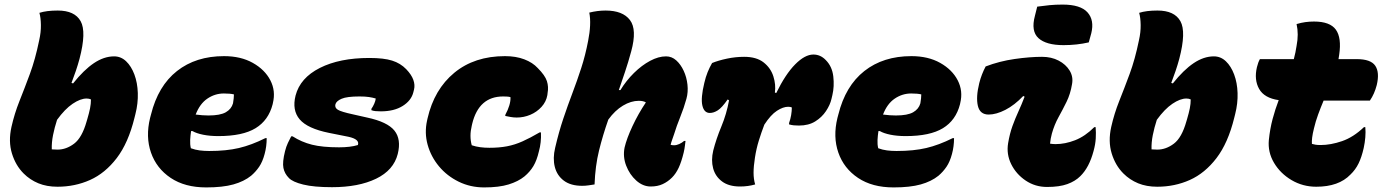

<svg xmlns="http://www.w3.org/2000/svg" viewBox="-20 -805 6040 838"><path d="M567 -291Q540 -181 489.5 -115Q439 -49 373 -19.5Q307 10 231 10Q184 10 147.5 -5Q111 -20 83 -48Q48 -83 32 -135.5Q16 -188 30 -251Q43 -309 65 -364Q87 -419 110.5 -482.5Q134 -546 151 -629Q159 -664 158.5 -696Q158 -728 152 -749Q183 -759 232 -759Q306 -759 332 -712.5Q358 -666 327 -548Q320 -522 311 -495.5Q302 -469 292 -443L299 -441Q346 -500 390 -529.5Q434 -559 478 -559Q508 -559 530.5 -537.5Q553 -516 566.5 -480Q580 -444 581.5 -399Q583 -354 571 -307ZM358 -375Q331 -375 297 -352Q263 -329 229 -282Q218 -248 211.5 -215.5Q205 -183 206 -153Q216 -152 231 -152Q269 -152 303.5 -178Q338 -204 358 -275L361 -285Q369 -312 373 -332Q377 -352 377 -371Q373 -373 368.5 -374Q364 -375 358 -375Z M958 -560Q1031 -560 1083.5 -530.5Q1136 -501 1160 -454.5Q1184 -408 1171 -355L1170 -350Q1152 -280 1095.5 -245.5Q1039 -211 933 -211Q896 -211 866.5 -217Q837 -223 820 -233H814Q811 -213 810 -194Q809 -175 813 -158Q832 -151 851.5 -148.5Q871 -146 893 -146Q968 -146 1023 -159Q1078 -172 1138 -202H1144Q1144 -166 1135 -133Q1126 -99 1111 -77Q1096 -55 1076 -38Q1045 -13 998.5 0Q952 13 880 13Q787 13 725 -28.5Q663 -70 639 -139Q615 -208 635 -290L639 -305Q670 -430 752.5 -495Q835 -560 958 -560ZM957 -397Q918 -397 885 -374.5Q852 -352 834 -305Q850 -303 863.5 -302Q877 -301 890 -301Q941 -301 965.5 -315Q990 -329 997 -354Q999 -366 1000 -375.5Q1001 -385 1001 -393Q985 -397 957 -397Z M1592 -552Q1655 -552 1691.5 -540.5Q1728 -529 1753 -503Q1776 -479 1784 -456.5Q1792 -434 1787 -414L1784 -402Q1775 -366 1737.5 -342.5Q1700 -319 1642 -319Q1629 -319 1619 -320Q1609 -321 1601 -324V-330Q1608 -340 1613.5 -352.5Q1619 -365 1620 -375Q1607 -379 1590.5 -381.5Q1574 -384 1549 -384Q1494 -384 1471 -374Q1448 -364 1444 -350Q1440 -335 1454.5 -326Q1469 -317 1520 -306L1582 -292Q1671 -273 1701.5 -235Q1732 -197 1716 -133Q1698 -62 1621.5 -25Q1545 12 1429 12Q1350 12 1303.5 0.5Q1257 -11 1241 -28Q1222 -47 1217 -72Q1212 -97 1224 -145Q1229 -165 1236.5 -181Q1244 -197 1251 -210H1257Q1296 -185 1341.5 -173.5Q1387 -162 1460 -162Q1484 -162 1505 -164.5Q1526 -167 1542 -172Q1551 -197 1501 -208L1416 -225Q1322 -244 1288 -284Q1254 -324 1270 -388Q1290 -465 1376 -508.5Q1462 -552 1592 -552Z M2184 -560Q2232 -560 2268.5 -546Q2305 -532 2327 -508Q2359 -476 2367 -451Q2375 -426 2370 -399L2369 -390Q2364 -361 2343.5 -338.5Q2323 -316 2294.5 -304Q2266 -292 2235 -292Q2222 -292 2208 -294.5Q2194 -297 2185 -299L2186 -305Q2197 -325 2203 -345Q2209 -365 2208 -381Q2202 -383 2193 -383.5Q2184 -384 2176 -384Q2070 -384 2041 -265L2039 -256Q2028 -211 2039 -171Q2057 -165 2076 -162.5Q2095 -160 2116 -160Q2159 -160 2193 -166.5Q2227 -173 2260.5 -188Q2294 -203 2335 -227H2341Q2343 -183 2332 -144Q2323 -105 2308 -80Q2293 -55 2269 -35Q2242 -13 2200 0Q2158 13 2093 13Q2033 13 1982 -12Q1931 -37 1896 -79Q1861 -121 1846.5 -173Q1832 -225 1844 -279L1846 -288Q1875 -415 1963 -487.5Q2051 -560 2184 -560Z M2887 -559Q2912 -559 2931.5 -541.5Q2951 -524 2964 -496Q2977 -468 2980.5 -435.5Q2984 -403 2976 -374Q2965 -334 2949 -294.5Q2933 -255 2922 -219Q2918 -207 2913.5 -194.5Q2909 -182 2907 -173Q2913 -171 2922 -171Q2933 -171 2945 -176.5Q2957 -182 2966 -190H2972Q2971 -184 2969.5 -170Q2968 -156 2964 -139Q2954 -98 2942 -72.5Q2930 -47 2913 -30Q2895 -12 2872.5 -1.5Q2850 9 2820 9Q2786 9 2757 -17Q2728 -43 2713 -82Q2698 -121 2706 -161Q2715 -200 2740.5 -254.5Q2766 -309 2799 -358Q2788 -365 2768 -365Q2734 -365 2699 -344Q2664 -323 2635 -283Q2611 -215 2594.5 -148Q2578 -81 2575 0Q2562 2 2548.5 4Q2535 6 2521 6Q2471 6 2441 -16.5Q2411 -39 2401.5 -76.5Q2392 -114 2403 -160Q2419 -229 2438.5 -287Q2458 -345 2478.5 -399Q2499 -453 2517 -508.5Q2535 -564 2547 -627Q2554 -662 2555.5 -693.5Q2557 -725 2552 -750Q2588 -759 2623 -759Q2698 -759 2729.5 -717.5Q2761 -676 2735 -581Q2722 -533 2708 -491.5Q2694 -450 2681 -412H2688Q2713 -453 2747 -486.5Q2781 -520 2817.5 -539.5Q2854 -559 2887 -559Z M3088 -530Q3115 -541 3152.5 -549Q3190 -557 3228 -557Q3282 -557 3313 -532.5Q3344 -508 3355.5 -471.5Q3367 -435 3362 -401L3368 -399Q3408 -481 3450.5 -524Q3493 -567 3530 -567Q3561 -567 3584 -543Q3612 -515 3617 -471.5Q3622 -428 3613 -390L3609 -373Q3603 -347 3585 -320Q3567 -293 3538 -275Q3509 -257 3467 -257Q3454 -257 3444.5 -258Q3435 -259 3424 -262V-268Q3430 -285 3433 -302.5Q3436 -320 3436 -336Q3430 -339 3420 -339Q3398 -339 3371 -321.5Q3344 -304 3316 -261Q3303 -227 3292 -191.5Q3281 -156 3275 -117Q3269 -79 3269 -51Q3269 -23 3276 0Q3245 9 3210 9Q3161 9 3131.5 -13Q3102 -35 3092.5 -70.5Q3083 -106 3093 -148Q3106 -199 3128.5 -253Q3151 -307 3162 -367L3156 -371Q3131 -335 3113 -323.5Q3095 -312 3078 -312Q3053 -312 3045.5 -344.5Q3038 -377 3054 -443Q3060 -469 3068.5 -490Q3077 -511 3088 -530Z M3958 -560Q4031 -560 4083.5 -530.5Q4136 -501 4160 -454.5Q4184 -408 4171 -355L4170 -350Q4152 -280 4095.5 -245.5Q4039 -211 3933 -211Q3896 -211 3866.5 -217Q3837 -223 3820 -233H3814Q3811 -213 3810 -194Q3809 -175 3813 -158Q3832 -151 3851.5 -148.5Q3871 -146 3893 -146Q3968 -146 4023 -159Q4078 -172 4138 -202H4144Q4144 -166 4135 -133Q4126 -99 4111 -77Q4096 -55 4076 -38Q4045 -13 3998.5 0Q3952 13 3880 13Q3787 13 3725 -28.5Q3663 -70 3639 -139Q3615 -208 3635 -290L3639 -305Q3670 -430 3752.5 -495Q3835 -560 3958 -560ZM3957 -397Q3918 -397 3885 -374.5Q3852 -352 3834 -305Q3850 -303 3863.5 -302Q3877 -301 3890 -301Q3941 -301 3965.5 -315Q3990 -329 3997 -354Q3999 -366 4000 -375.5Q4001 -385 4001 -393Q3985 -397 3957 -397Z M4282 -515Q4342 -538 4408.5 -547.5Q4475 -557 4528 -557Q4569 -557 4600.5 -540.5Q4632 -524 4648.5 -497Q4665 -470 4659 -438Q4652 -395 4635 -360.5Q4618 -326 4600 -293.5Q4582 -261 4571 -222Q4568 -211 4566 -200Q4564 -189 4563 -178Q4569 -177 4575.5 -176.5Q4582 -176 4587 -176Q4629 -176 4672.5 -193Q4716 -210 4756 -250H4762Q4764 -226 4762.5 -200.5Q4761 -175 4753 -146Q4734 -74 4695 -36Q4673 -14 4638.5 -1.5Q4604 11 4550 11Q4498 11 4456.5 -17Q4415 -45 4393.5 -88.5Q4372 -132 4380 -180Q4387 -222 4399 -255Q4411 -288 4425 -318.5Q4439 -349 4452 -383L4446 -386Q4408 -346 4368 -325.5Q4328 -305 4295 -305Q4257 -305 4248 -343Q4239 -381 4254 -442Q4259 -462 4266 -480Q4273 -498 4282 -515ZM4507 -776Q4535 -780 4561 -782.5Q4587 -785 4618 -785Q4696 -785 4726.5 -751Q4757 -717 4743 -660L4732 -620Q4680 -608 4622 -608Q4546 -608 4512.5 -638.5Q4479 -669 4497 -736Z M5367 -291Q5340 -181 5289.5 -115Q5239 -49 5173 -19.5Q5107 10 5031 10Q4984 10 4947.5 -5Q4911 -20 4883 -48Q4848 -83 4832 -135.5Q4816 -188 4830 -251Q4843 -309 4865 -364Q4887 -419 4910.5 -482.5Q4934 -546 4951 -629Q4959 -664 4958.5 -696Q4958 -728 4952 -749Q4983 -759 5032 -759Q5106 -759 5132 -712.5Q5158 -666 5127 -548Q5120 -522 5111 -495.5Q5102 -469 5092 -443L5099 -441Q5146 -500 5190 -529.5Q5234 -559 5278 -559Q5308 -559 5330.5 -537.5Q5353 -516 5366.5 -480Q5380 -444 5381.5 -399Q5383 -354 5371 -307ZM5158 -375Q5131 -375 5097 -352Q5063 -329 5029 -282Q5018 -248 5011.5 -215.5Q5005 -183 5006 -153Q5016 -152 5031 -152Q5069 -152 5103.5 -178Q5138 -204 5158 -275L5161 -285Q5169 -312 5173 -332Q5177 -352 5177 -371Q5173 -373 5168.5 -374Q5164 -375 5158 -375Z M5479 -547H5627Q5635 -577 5639 -605Q5649 -656 5639 -700Q5659 -706 5677.5 -708.5Q5696 -711 5715 -711Q5785 -711 5810.5 -675.5Q5836 -640 5825 -566Q5824 -557 5822 -547H5901Q5963 -547 5982.5 -518Q6002 -489 5989 -434Q5979 -395 5959 -366H5757Q5744 -335 5733 -305Q5722 -275 5715 -245Q5709 -221 5707 -204.5Q5705 -188 5706 -177Q5713 -175 5721.5 -173.5Q5730 -172 5744 -172Q5788 -172 5837.5 -189Q5887 -206 5933 -250H5939Q5941 -229 5939 -205.5Q5937 -182 5932 -159Q5923 -119 5909.5 -91.5Q5896 -64 5874 -43Q5823 10 5725 10Q5666 10 5617 -19Q5568 -48 5540.5 -94.5Q5513 -141 5518 -194Q5523 -243 5534.5 -286Q5546 -329 5561 -368Q5498 -377 5475.5 -417Q5453 -457 5466 -512Q5471 -533 5479 -547Z"/></svg>

Font: Recursive Mn Csl St Blk
Style: Italic
Weight: 900
Italic angle: -15°
Monospace: yes
Version: Version 1.079;hotconv 1.0.112;makeotfexe 2.5.65598; ttfautoh